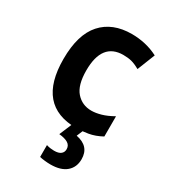

<svg xmlns="http://www.w3.org/2000/svg" viewBox="-193 -655 886 994"><g transform="rotate(30 250.0 -158.0)"><path d="M291 10Q55 10 55 -267Q55 -413 119 -484.5Q183 -556 298 -556Q339 -556 378.5 -547Q418 -538 455 -519L413 -413Q385 -429 363.5 -434.5Q342 -440 314 -440Q187 -440 187 -275Q187 -187 222.5 -147Q258 -107 313 -107Q339 -107 370.5 -116Q402 -125 439 -146V-25Q399 -3 360 3.5Q321 10 291 10ZM269 240Q253 240 235 238Q217 236 204 233V162Q216 166 228.5 167.5Q241 169 250 169Q277 169 290 158.5Q303 148 303 130Q303 107 284 95.5Q265 84 231 81L265 0H331L313 43Q396 59 396 136Q396 184 363.5 212Q331 240 269 240Z"/></g></svg>

Font: Noto Sans Mono ExtraCondensed
Style: Bold
Weight: 700
Width: 2
Designer: Monotype Design Team
Foundry: Monotype Imaging Inc.
Version: Version 2.014